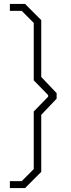

<svg xmlns="http://www.w3.org/2000/svg" viewBox="-20 -836 362 973"><path d="M30 117V82H90L151 21V-271L224 -346V-354L151 -429V-720L90 -781H30V-816H107L189 -734V-446L267 -364V-336L189 -254V35L107 117Z"/></svg>

Font: Chakra Petch ExtraLight
Style: Regular
Weight: 275
Designer: Katatrad Aksorn Co.,Ltd.
Foundry: Cadson Demak Co.,Ltd.
Version: Version 1.000; ttfautohint (v1.6)